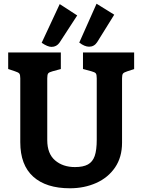

<svg xmlns="http://www.w3.org/2000/svg" viewBox="-20 -1002 765 1032"><path d="M89 -238V-581Q89 -600 84 -606.5Q79 -613 60 -619L24 -631V-720H307V-631L263 -619Q244 -614 239 -607.5Q234 -601 234 -581V-249Q234 -176 276 -140Q318 -104 383 -104Q427 -104 452.5 -118Q478 -132 489 -163.5Q500 -195 500 -252V-581Q500 -601 495 -607.5Q490 -614 471 -619L426 -631V-720H701V-631L665 -619Q646 -613 641 -606.5Q636 -600 636 -581V-235Q636 -157 598.5 -102Q561 -47 497 -18.5Q433 10 356 10Q228 10 158.5 -52.5Q89 -115 89 -238ZM406 -773 499 -982 594 -923 502 -775Q486 -751 459 -751Q435 -751 406 -773ZM204 -772 301 -980 395 -919 300 -773Q284 -750 257 -750Q236 -750 204 -772Z"/></svg>

Font: Enriqueta
Style: Bold
Weight: 700
Designer: Viviana Monsalve, Gustavo Ibarra
Foundry: 72Puntos
Version: Version 2.000